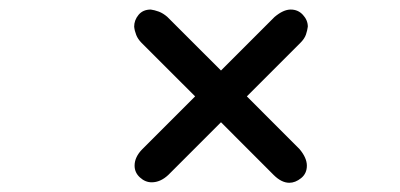

<svg xmlns="http://www.w3.org/2000/svg" viewBox="-20 -447 845 406"><path d="M613.3 -131.8Q628.9 -113.3 628.9 -96.7Q628.9 -80.1 616.7 -70.3Q604.5 -60.5 591.8 -60.5Q575.2 -60.5 558.6 -77.1L447.3 -188.5L335.9 -77.1Q319.3 -61.5 300.8 -61.5Q287.1 -61.5 275.9 -71.8Q264.6 -82 264.6 -96.7Q264.6 -115.2 281.2 -131.8L392.6 -243.2L279.3 -356.4Q271.5 -364.3 268.1 -373Q264.6 -381.8 263.7 -390.6Q263.7 -404.3 272.9 -415.5Q282.2 -426.8 298.8 -426.8Q306.6 -425.8 315.9 -422.4Q325.2 -418.9 334 -411.1L447.3 -297.9L560.5 -411.1Q579.1 -426.8 594.7 -426.8Q610.4 -426.8 620.6 -415.5Q630.9 -404.3 630.9 -390.6Q629.9 -382.8 627 -374Q624 -365.2 615.2 -356.4L502 -243.2Z"/></svg>

Font: Gamja Flower
Style: Regular
Weight: 400
Designer: YoonDesign Inc.
Foundry: YoonDesign Inc.
Version: Version 3.00;build 20171102